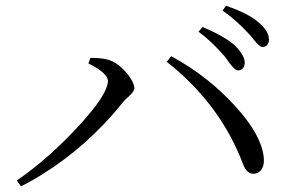

<svg xmlns="http://www.w3.org/2000/svg" viewBox="-20 -739 1040 673"><path d="M814.5 -492.2Q802.7 -492.2 781.2 -522.5Q772.5 -534.2 768.6 -540Q720.7 -595.7 675.8 -627.9L690.4 -644.5Q769.5 -610.4 803.7 -579.1Q837.9 -544.9 837.9 -518.6Q835.9 -493.2 814.5 -492.2ZM900.4 -574.2Q889.6 -574.2 869.1 -600.6Q858.4 -614.3 851.6 -621.1Q806.6 -669.9 759.8 -702.1L772.5 -718.8Q851.6 -691.4 885.7 -661.1Q922.9 -629.9 922.9 -599.6Q920.9 -575.2 900.4 -574.2ZM358.4 -455.1Q357.4 -483.4 290 -516.6L296.9 -536.1Q335 -536.1 356.4 -530.3Q395.5 -520.5 430.7 -474.6Q450.2 -448.2 451.2 -430.7Q451.2 -418.9 430.7 -400.4Q417 -388.7 411.1 -380.9Q288.1 -226.6 122.1 -124Q86.9 -102.5 53.7 -85.9L39.1 -106.4Q151.4 -183.6 258.8 -300.8Q357.4 -408.2 358.4 -455.1ZM904.3 -189.5Q909.2 -143.6 879.9 -131.8Q874 -129.9 868.2 -129.9Q847.7 -129.9 835 -156.2Q832 -164.1 821.3 -190.4Q740.2 -383.8 564.5 -522.5L580.1 -542Q711.9 -470.7 809.6 -361.3Q895.5 -265.6 904.3 -189.5Z"/></svg>

Font: GenYoMin JP Regular
Style: Regular
Weight: 400
Version: Version 1.001;PS 1;hotconv 16.6.51;makeotf.lib2.5.65220 DEVE